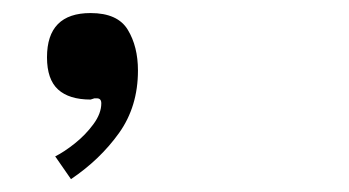

<svg xmlns="http://www.w3.org/2000/svg" viewBox="-20 -197 540 297"><path d="M89.8 80.1 65.4 44.9Q79.1 38.1 95.7 24.9Q112.3 11.7 124.5 -4.9Q136.7 -21.5 136.7 -37.1Q136.7 -44.9 129.9 -44.9H126L120.1 -43Q86.9 -43 69.8 -58.6Q52.7 -74.2 52.7 -108.4Q52.7 -176.8 120.1 -176.8Q162.1 -176.8 177.7 -150.9Q193.4 -125 193.4 -87.9Q193.4 -32.2 164.1 8.8Q134.8 49.8 89.8 80.1Z"/></svg>

Font: Kosugi
Style: Regular
Weight: 400
Version: Version 4.002